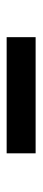

<svg xmlns="http://www.w3.org/2000/svg" viewBox="198 -950 124 560"><g transform="rotate(90 260.0 -670.0)"><path d="M427.2 -627.4H88.4V-711.9H427.2Z"/></g></svg>

Font: Vazir Black FD
Style: Black-FD
Weight: 900
Designer: Saber Rastikerdar
Foundry: Saber Rastikerdar
Version: Version 30.0.0